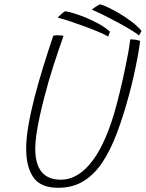

<svg xmlns="http://www.w3.org/2000/svg" viewBox="-20 -847 674 888"><path d="M249 21.5Q167.5 21.5 134.2 -27Q101 -75.5 101 -159.5Q101 -207 111.8 -268.8Q122.5 -330.5 140.5 -400Q158 -467 180.2 -539Q202.5 -611 226.5 -682Q230.5 -683 236 -683.5Q241.5 -684 247 -684Q256.5 -684 263.5 -683Q270.5 -682 274 -681Q251.5 -619 227.2 -543.5Q203 -468 184 -393.5Q172 -347.5 162.8 -304.2Q153.5 -261 148.2 -224.2Q143 -187.5 143 -160Q143 -16 261 -16Q343 -16 409 -105Q475 -194 519.5 -364Q526 -388.5 533.2 -417.8Q540.5 -447 547.5 -478.5Q554.5 -510 561.2 -542.5Q568 -575 573.5 -606Q579 -637 582.5 -665Q588.5 -665 594.5 -664.5Q600.5 -664 606.2 -663.2Q612 -662.5 617.5 -661Q623 -659.5 628 -658Q624.5 -627 616.8 -585Q609 -543 598.8 -497.2Q588.5 -451.5 577 -409Q551 -312.5 521.5 -233.5Q492 -154.5 454.5 -97.5Q417 -40.5 366.8 -9.5Q316.5 21.5 249 21.5ZM623 -683Q608 -695 580.8 -711.5Q553.5 -728 521.2 -745.2Q489 -762.5 458 -777.8Q427 -793 404.5 -802.5Q410 -807 417 -811.8Q424 -816.5 430.8 -820.8Q437.5 -825 442 -827Q452 -825.5 476 -814.5Q500 -803.5 530 -786Q560 -768.5 588.2 -747.2Q616.5 -726 634.5 -704Q634 -702.5 631.5 -698Q629 -693.5 626.5 -689Q624 -684.5 623 -683ZM480 -678Q463.5 -688 434.2 -700.2Q405 -712.5 370.5 -725.2Q336 -738 303.2 -748.8Q270.5 -759.5 246.5 -765.5Q251.5 -770.5 257.8 -776.5Q264 -782.5 270.2 -787.5Q276.5 -792.5 280.5 -795Q290.5 -794.5 315.8 -787.2Q341 -780 373.2 -767Q405.5 -754 436.5 -737Q467.5 -720 488.5 -700.5Q488 -698.5 484.5 -689.5Q481 -680.5 480 -678Z"/></svg>

Font: Grandstander Thin
Style: Italic
Weight: 100
Italic angle: -15°
Designer: Tyler Finck
Foundry: Etcetera Type Co
Version: Version 1.200